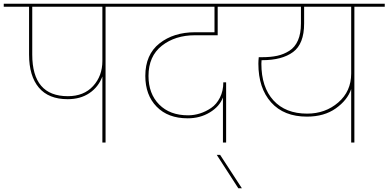

<svg xmlns="http://www.w3.org/2000/svg" viewBox="-55 -760 2072 1024"><path d="M307 -247Q392 -247 441.5 -301Q491 -355 491 -435V-724H117V-469Q117 -247 307 -247ZM-35 -724V-740H670V-724H508V0H491V-352Q470 -296 422 -263.5Q374 -231 306 -231Q204 -231 152 -293Q100 -355 100 -469V-724Z M600 -724V-740H1277V-724H1106V-572H985Q879 -572 808 -516Q737 -460 737 -355Q737 -260 794 -202.5Q851 -145 948 -145Q980 -145 1011.5 -155Q1043 -165 1071.5 -184.5Q1100 -204 1118 -239.5Q1136 -275 1136 -321H1151V0H1134V-240Q1116 -192 1064 -160.5Q1012 -129 946 -129Q841 -129 780.5 -191Q720 -253 720 -355Q720 -469 795.5 -528.5Q871 -588 985 -588H1089V-724Z M1216 244 1101 66H1119L1235 244Z M1583 -154Q1680 -154 1749 -213.5Q1818 -273 1818 -368V-724H1567V-635Q1567 -526 1508 -482.5Q1449 -439 1343 -439H1340Q1339 -431 1339 -420Q1339 -295 1403.5 -224.5Q1468 -154 1583 -154ZM1207 -724V-740H1997V-724H1835V0H1818V-285Q1798 -226 1736 -182Q1674 -138 1582 -138Q1459 -138 1391 -214Q1323 -290 1323 -420Q1323 -435 1325 -455H1343Q1389 -455 1423.5 -462.5Q1458 -470 1488 -489Q1518 -508 1534 -544.5Q1550 -581 1550 -635V-724Z"/></svg>

Font: SVN-Poppins Thin
Style: Regular
Weight: 100
Designer: Ninad Kale (Devanagari), Jonny Pinhorn (Latin)
Foundry: Indian Type Foundry
Version: Version 3.002 2017